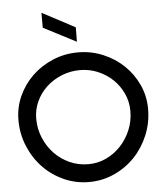

<svg xmlns="http://www.w3.org/2000/svg" viewBox="-62 -1008 915 1077"><g transform="rotate(-5 395.0 -469.5)"><path d="M212 -954 397 -856 396 -775 212 -870ZM661 -362Q661 -414 640 -460Q619 -506 583 -540.5Q547 -575 499.5 -595Q452 -615 399 -615Q344 -615 295 -595Q246 -575 209.5 -541Q173 -507 152 -461.5Q131 -416 131 -365Q131 -307 152.5 -256Q174 -205 210.5 -167Q247 -129 296 -107Q345 -85 401 -85Q454 -85 501 -107Q548 -129 583.5 -167Q619 -205 640 -255Q661 -305 661 -362ZM761 -365Q761 -287 732 -217.5Q703 -148 653.5 -96.5Q604 -45 537.5 -15Q471 15 396 15Q321 15 254.5 -15Q188 -45 138.5 -96.5Q89 -148 60 -217.5Q31 -287 31 -365Q31 -437 60 -500.5Q89 -564 138.5 -611.5Q188 -659 254.5 -687Q321 -715 396 -715Q471 -715 537.5 -687Q604 -659 653.5 -611.5Q703 -564 732 -500.5Q761 -437 761 -365Z"/></g></svg>

Font: Railway
Style: Regular
Weight: 400
Version: 1.000